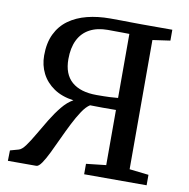

<svg xmlns="http://www.w3.org/2000/svg" viewBox="-82 -824 889 905"><g transform="rotate(10 362.0 -372.0)"><path d="M14.5 0 15.5 -50 55 -61Q70 -64.5 87.5 -88.5Q105 -112.5 125.2 -147.5Q145.5 -182.5 168.2 -220Q191 -257.5 216.2 -288.5Q241.5 -319.5 269 -334.5Q213 -342 174.5 -368.2Q136 -394.5 116.2 -433.5Q96.5 -472.5 96.5 -519Q96.5 -579 117.2 -622Q138 -665 175.5 -692Q213 -719 263.5 -731.8Q314 -744.5 373.5 -744.5Q402 -744.5 426 -744.2Q450 -744 473.5 -743.5Q497 -743 524 -743H670.5V-691L586.5 -679V-60.5L678.5 -50V0H379.5V-50L474.5 -60.5V-324.5Q442 -324.5 410.8 -324.2Q379.5 -324 350.5 -325Q332 -313.5 313.2 -285.2Q294.5 -257 276 -220.5Q257.5 -184 239.8 -145.5Q222 -107 206 -74Q190 -41 175.8 -20.5Q161.5 0 150.5 0ZM372 -378Q409 -378 435.5 -379.2Q462 -380.5 474.5 -382V-688.5Q457.5 -689 440.2 -689Q423 -689 406 -689.2Q389 -689.5 371.5 -689.5Q320.5 -689.5 284.8 -670.2Q249 -651 230.5 -613.5Q212 -576 212 -522Q212 -450 253.2 -414Q294.5 -378 372 -378Z"/></g></svg>

Font: Merriweather Medium
Style: Regular
Weight: 500
Version: Version 2.100